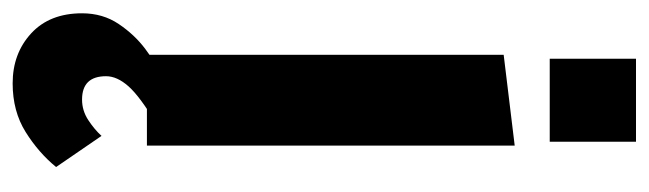

<svg xmlns="http://www.w3.org/2000/svg" viewBox="-384 -422 1001 296"><g transform="rotate(90 116.0 -273.5)"><path d="M52 0V-550L192 -567V0ZM58 -621V-754H186V-621ZM96 207Q50 207 19 178.5Q-12 150 -12 100Q-12 68 4.5 43.5Q21 19 43 2.5Q65 -14 82 -21L156 -13Q116 11 100.5 28.5Q85 46 85 63Q85 100 121 100Q138 100 152.5 90.5Q167 81 177 70L225 140Q203 167 171 187Q139 207 96 207Z"/></g></svg>

Font: Freeman
Style: Regular
Weight: 400
Designer: Vernon Adams, Aoife Mooney, Rodrigo Fuenzalida
Foundry: Rodrigo Fuenzalida
Version: Version 1.000; ttfautohint (v1.8.4.7-5d5b)